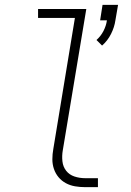

<svg xmlns="http://www.w3.org/2000/svg" viewBox="-20 -772 540 792"><path d="M401 -584 378 -607Q396 -623 407 -644.5Q418 -666 421 -688H393L403 -752H467L456 -688Q452 -660 438 -632Q424 -604 401 -584ZM331 0Q310 0 289.5 -3.5Q269 -7 251.5 -16.5Q234 -26 221.5 -41Q209 -56 202.5 -75Q196 -94 196 -115Q196 -136 200 -158L289 -698H137V-735H336L239 -152Q235 -129 237.5 -106.5Q240 -84 253 -67.5Q266 -51 287 -44Q308 -37 331 -37H384V0Z"/></svg>

Font: Iosevka SS04 Extralight
Style: Italic
Weight: 200
Italic angle: -9°
Monospace: yes
Designer: Belleve Invis
Foundry: Belleve Invis
Version: Version 19.0.0; ttfautohint (v1.8.4)